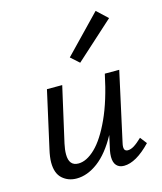

<svg xmlns="http://www.w3.org/2000/svg" viewBox="-107 -778 726 862"><g transform="rotate(-15 256.0 -346.5)"><path d="M488 -66Q419 6 363 6Q341 6 328.5 -7.5Q316 -21 316 -48Q316 -61 319 -77L334 -145Q292 -68 242.5 -31Q193 6 143 6Q104 6 77 -18Q50 -42 50 -93Q50 -117 58 -152L117 -416H188L130 -160Q124 -133 124 -111Q124 -57 168 -57Q206 -57 246.5 -96Q287 -135 324 -215.5Q361 -296 386 -416H453L383 -97Q380 -85 380 -76Q380 -57 398 -57Q411 -57 426.5 -66.5Q442 -76 464 -97ZM253 -527 419 -699 469 -652 292 -492Z"/></g></svg>

Font: Ysabeau Medium
Style: Italic
Weight: 500
Italic angle: -12°
Designer: Christian Thalmann (Catharsis Fonts)
Version: Version 0.003